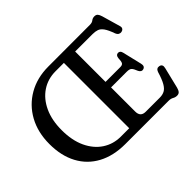

<svg xmlns="http://www.w3.org/2000/svg" viewBox="-152 -965 1229 1229"><g transform="rotate(-45 462.0 -351.0)"><path d="M380 -699.5 757.5 -700Q776 -700 787.5 -709.2Q799 -718.5 814.5 -718.5Q830 -718.5 837.8 -709.8Q845.5 -701 851 -682.5L887 -557.5Q891 -544 884.8 -535.5Q878.5 -527 867.5 -525Q857.5 -523 847.8 -527.8Q838 -532.5 832 -547.5Q816 -592.5 801 -613.2Q786 -634 768.2 -640Q750.5 -646 727 -646H569V-371H703Q722 -371 728 -381.8Q734 -392.5 734.5 -420Q737 -444.5 755.5 -446Q775.5 -447.5 781 -423L812 -293Q819 -264.5 797.5 -257.5Q778 -251 766 -274Q756 -300 746.5 -310.5Q737 -321 711.5 -321H569V-102.5Q569 -54 615.5 -54H743.5Q768 -54 786.5 -63.5Q805 -73 820.5 -99.8Q836 -126.5 851.5 -178.5Q860.5 -203.5 883.5 -199Q909.5 -193.5 901 -162L866.5 -20.5Q861.5 -2 853.5 6.8Q845.5 15.5 830.5 15.5Q815.5 15.5 802.2 7.8Q789 0 769.5 0H377Q270.5 0 193.2 -41.5Q116 -83 74.8 -160Q33.5 -237 33.5 -343.5Q33.5 -449.5 77.5 -529.5Q121.5 -609.5 199.8 -654.5Q278 -699.5 380 -699.5ZM152 -351Q152 -258 183.2 -191.5Q214.5 -125 268.5 -89.5Q322.5 -54 390.5 -54H466.5V-645.5H391Q321.5 -645.5 267.5 -609.5Q213.5 -573.5 182.8 -507.5Q152 -441.5 152 -351Z"/></g></svg>

Font: Fraunces 144pt S100
Style: Regular
Weight: 400
Version: Version 1.000; ttfautohint (v1.8.3)